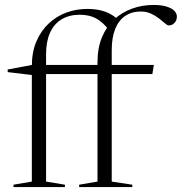

<svg xmlns="http://www.w3.org/2000/svg" viewBox="-20 -755 734 775"><path d="M242 0H34.5V-9.5L108.5 -22V-488Q108.5 -545 127 -588Q145.5 -631 177 -660.5Q208.5 -690 248.5 -704.5Q288.5 -719 332.5 -719Q359 -719 381.5 -714.2Q404 -709.5 422.5 -700Q441 -690.5 455 -676.5L418.5 -635.5Q393 -668 365.8 -681.8Q338.5 -695.5 302 -695.5Q259.5 -695.5 229 -677.2Q198.5 -659 182.2 -623.5Q166 -588 166 -536.5V-22L242 -9.5ZM595 -456H137L114.5 -451.5L11 -464V-474.5L120.5 -495L132.5 -493H601ZM431 -22 514 -9.5V0H299.5V-9.5L373.5 -22V-502.5Q373.5 -561.5 391.8 -605Q410 -648.5 441.5 -677.2Q473 -706 513.8 -720.5Q554.5 -735 599.5 -735Q629.5 -735 650.5 -729Q671.5 -723 682.8 -712.2Q694 -701.5 694 -687.5Q694 -678.5 690 -670.5Q686 -662.5 678.5 -657.5Q671 -652.5 660.5 -652.5Q655.5 -652.5 645.8 -661Q636 -669.5 622 -680.5Q608 -691.5 589.5 -700Q571 -708.5 548 -708.5Q512 -708.5 485.8 -691Q459.5 -673.5 445.2 -638.8Q431 -604 431 -552Z"/></svg>

Font: Newsreader 60pt Light
Style: Regular
Weight: 300
Designer: Hugues Gentile
Foundry: Production Type
Version: Version 1.003